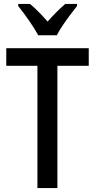

<svg xmlns="http://www.w3.org/2000/svg" viewBox="-20 -960 485 980"><path d="M273 0H171V-624H12V-714H433V-624H273ZM175 -780Q158 -812 128.5 -854.5Q99 -897 73 -929V-940H133Q154 -923 177 -899.5Q200 -876 223 -850Q248 -878 268 -898Q288 -918 313 -940H373V-929Q357 -909 337.5 -883Q318 -857 299.5 -829.5Q281 -802 270 -780Z"/></svg>

Font: Noto Sans Georgian Condensed Medium
Style: Regular
Weight: 500
Width: 3
Designer: Monotype Design Team, Akaki Razmadze
Foundry: Google LLC
Version: Version 2.005; ttfautohint (v1.8.4.7-5d5b)